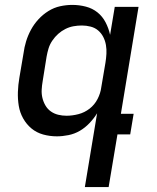

<svg xmlns="http://www.w3.org/2000/svg" viewBox="-20 -548 640 783"><path d="M251 -76Q275 -76 300 -82.5Q325 -89 345.5 -105Q366 -121 378 -144.5Q390 -168 393 -192L410 -292Q413 -310 414 -328.5Q415 -347 412 -364.5Q409 -382 401 -397.5Q393 -413 380 -424Q367 -435 349.5 -439.5Q332 -444 314 -444Q297 -444 280 -441Q263 -438 247 -430Q231 -422 217.5 -410Q204 -398 193.5 -382.5Q183 -367 178 -350.5Q173 -334 170 -317L154 -217Q151 -200 150 -182.5Q149 -165 153 -148.5Q157 -132 165.5 -117.5Q174 -103 187.5 -93.5Q201 -84 217.5 -80Q234 -76 251 -76ZM326 215 376 -86Q363 -65 345 -46Q327 -27 305.5 -14.5Q284 -2 259.5 3Q235 8 212 8Q183 8 156 0.5Q129 -7 108.5 -24Q88 -41 74.5 -65Q61 -89 56.5 -116.5Q52 -144 53 -173Q54 -202 59 -231L76 -331Q79 -355 86.5 -379.5Q94 -404 106.5 -427Q119 -450 137 -469.5Q155 -489 177.5 -503Q200 -517 225 -522.5Q250 -528 275 -528Q303 -528 330 -521Q357 -514 377.5 -497.5Q398 -481 410.5 -457Q423 -433 429 -406L448 -520H545L473 -84H525L511 0H459L423 215Z"/></svg>

Font: Iosevka Md Ex Obl
Style: Regular
Weight: 500
Width: 7
Italic angle: -9°
Monospace: yes
Designer: Belleve Invis
Foundry: Belleve Invis
Version: Version 32.5.0; ttfautohint (v1.8.4)